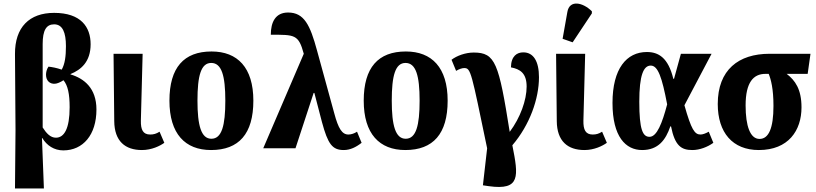

<svg xmlns="http://www.w3.org/2000/svg" viewBox="-20 -841 4628 1089"><path d="M65 228H229L218 -58H220C245 -16 287 12 339 12C451 12 527 -76 527 -220C527 -341 457 -396 380 -419V-421C439 -445 494 -490 494 -590C494 -688 439 -768 287 -768C147 -768 64 -687 65 -534L68 -104ZM297 -60C266 -60 243 -85 222 -118V-591C222 -670 243 -703 287 -703C335 -703 354 -657 354 -579C354 -521 348 -478 330 -446C302 -456 274 -461 255 -463C244 -448 241 -429 241 -417C241 -383 263 -364 291 -366C303 -366 324 -375 340 -386C365 -356 375 -307 375 -233C375 -111 344 -60 297 -60Z M785 10C840 10 887 -13 912 -31L885 -94C866 -82 851 -78 832 -78C791 -78 778 -105 779 -157L789 -536H624L628 -154C629 -40 690 10 785 10Z M1177 10C1335 10 1417 -82 1417 -270C1417 -458 1327 -549 1180 -549C1023 -549 941 -458 941 -270C941 -82 1030 10 1177 10ZM1179 -54C1121 -54 1100 -129 1100 -270C1100 -412 1120 -484 1178 -484C1237 -484 1258 -412 1258 -270C1258 -129 1238 -54 1179 -54Z M1473 0H1656L1759 -314H1763L1806 -149C1840 -23 1865 10 1930 10C1966 10 1999 -6 2031 -31L2005 -94C1990 -84 1972 -78 1956 -78C1920 -78 1899 -112 1876 -198L1778 -555C1739 -699 1705 -770 1614 -770C1542 -770 1516 -715 1516 -644C1652 -644 1673 -646 1703 -536Z M2279 10C2437 10 2519 -82 2519 -270C2519 -458 2429 -549 2282 -549C2125 -549 2043 -458 2043 -270C2043 -82 2132 10 2279 10ZM2281 -54C2223 -54 2202 -129 2202 -270C2202 -412 2222 -484 2280 -484C2339 -484 2360 -412 2360 -270C2360 -129 2340 -54 2281 -54Z M2743 0 2719 210 2753 215C2933 240 2921 159 2886 -17C2985 -133 3037 -281 3037 -403C3037 -493 3006 -544 2948 -544C2913 -544 2879 -524 2878 -459C2930 -449 2967 -426 2967 -350C2967 -273 2931 -173 2871 -93C2809 -483 2790 -543 2667 -543C2620 -543 2571 -525 2541 -502L2567 -439C2583 -449 2601 -455 2613 -455C2651 -455 2653 -432 2743 0Z M3228 -601 3337 -765V-777C3286 -828 3210 -844 3198 -773L3171 -621ZM3295 10C3350 10 3397 -13 3422 -31L3395 -94C3376 -82 3361 -78 3342 -78C3301 -78 3288 -105 3289 -157L3299 -536H3134L3138 -154C3139 -40 3200 10 3295 10Z M3622 10C3714 10 3756 -48 3782 -124H3786C3808 -13 3845 10 3907 10C3948 10 3993 -7 4026 -31L4000 -94C3982 -84 3966 -78 3953 -78C3920 -78 3901 -106 3862 -244L4016 -536H3842L3803 -394H3799C3770 -514 3715 -546 3649 -546C3534 -546 3454 -452 3454 -257C3454 -65 3529 10 3622 10ZM3664 -65C3626 -65 3606 -104 3606 -264C3606 -415 3630 -469 3671 -469C3712 -469 3735 -402 3764 -249C3736 -143 3706 -65 3664 -65Z M4284 10C4452 10 4526 -101 4526 -232C4526 -335 4490 -385 4442 -422H4561L4577 -536H4345C4169 -536 4051 -445 4051 -251C4051 -89 4135 10 4284 10ZM4288 -53C4235 -53 4209 -126 4209 -243C4209 -375 4254 -422 4321 -422H4340C4353 -390 4367 -337 4367 -240C4367 -114 4340 -53 4288 -53Z"/></svg>

Font: Noto Serif Condensed ExtraBold
Style: Regular
Weight: 800
Width: 3
Designer: Monotype Design Team
Foundry: Monotype Imaging Inc.
Version: Version 2.013